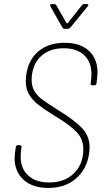

<svg xmlns="http://www.w3.org/2000/svg" viewBox="-20 -919 515 947"><path d="M52 -140Q52 -148 54 -166L58 -193Q58 -197 61 -200Q64 -203 69 -203H77Q82 -203 84.5 -200Q87 -197 86 -193L83 -167Q82 -159 82 -145Q82 -87 119.5 -53Q157 -19 223 -19Q299 -19 345 -64.5Q391 -110 391 -184Q391 -232 358.5 -267Q326 -302 249 -348Q196 -381 168.5 -402.5Q141 -424 124 -452Q107 -480 107 -519Q107 -528 109 -546Q119 -624 169.5 -666Q220 -708 298 -708Q376 -708 418.5 -668.5Q461 -629 461 -561Q461 -553 459 -533L456 -508Q454 -498 445 -498H436Q431 -498 428.5 -501Q426 -504 427 -508L430 -531Q431 -539 431 -555Q431 -613 395 -647Q359 -681 294 -681Q229 -681 187 -646Q145 -611 137 -546Q136 -539 136 -525Q136 -492 150.5 -468.5Q165 -445 191 -426Q217 -407 270 -374Q352 -323 387 -284.5Q422 -246 422 -191Q422 -184 420 -166Q410 -87 356 -39.5Q302 8 218 8Q141 8 96.5 -32Q52 -72 52 -140ZM227 -892Q227 -899 236 -899H247Q254 -899 258 -893L308 -805Q309 -804 311 -804Q313 -804 314 -805L384 -893Q388 -899 396 -899H408Q414 -899 415.5 -895.5Q417 -892 412 -887L327 -783Q322 -777 314 -777H299Q290 -777 288 -783L229 -887Z"/></svg>

Font: Barlow Semi Condensed Thin
Style: Italic
Weight: 250
Width: 4
Italic angle: -7°
Designer: Jeremy Tribby
Foundry: Tribby Type
Version: Version 1.408